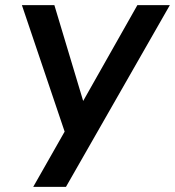

<svg xmlns="http://www.w3.org/2000/svg" viewBox="-20 -725 679 745"><path d="M109 0 242 -234 237 -196 65 -705H191L310 -309H289L513 -705H639L236 0Z"/></svg>

Font: Nunito Sans 10pt Condensed
Style: Bold Italic
Weight: 700
Width: 3
Italic angle: -9°
Designer: Vernon Adams
Foundry: Vernon Adams
Version: Version 3.101;gftools[0.9.27]